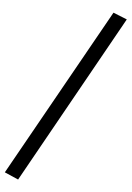

<svg xmlns="http://www.w3.org/2000/svg" viewBox="-190 -766 660 962"><g transform="rotate(5 140.0 -284.5)"><path d="M-62 152.8 -131.3 122.6 341.3 -721.7 410.6 -693.8Z"/></g></svg>

Font: Elstob 8pt
Style: Bold Italic
Weight: 700
Italic angle: -20°
Designer: Peter S. Baker
Version: Version 1.015